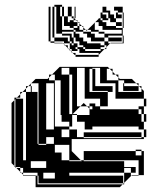

<svg xmlns="http://www.w3.org/2000/svg" viewBox="-20 -778 663 798"><path d="M64 -396H74L64 -386V-372H50L64 -386ZM280 -396V-468H268V-496H236V-468H268V-396ZM424 -492V-444H472V-456L460 -468H448V-480L436 -492ZM492 -432H496V-420H492ZM172 -240H204V-432H172ZM556 -400H492V-420H556ZM140 -336V-368H136V-336ZM140 -272V-304H136V-272ZM300 -272V-300H280V-272ZM140 -208V-240H136V-208ZM268 -176H208V-144H236V-112H268V-108H320L316 -112H268ZM136 -180H88V-252H136V-240H140V-272H136V-252H88V-324H136V-304H140V-336H136V-324H88V-396H74L88 -410V-420H98L88 -410V-396H136V-368H140V-400H112V-396H108V-420H98L108 -430V-432H110L108 -430V-420H112V-400H140V-432H110L128 -450H178L184 -456V-468H196L184 -456V-444H208V-252H268V-240H300V-208H328V-204H568V-208H328V-228H568V-208H578V-200H278V-150L316 -112H328V-108H496V-84H544V-80H556V-112H328V-150H544V-132H568V-150H544V-156H568V-150H578V-50H556V-48H526L528 -50H556V-80H544V-60H524V-80H496V-60H524V-48H526L496 -18V-12H490L496 -18V-60H268V-48H492V-16H140V-36H208V-60H160V-36H140V-48H136V-60H76V-80H64V-84H44V-366L40 -362V-88L48 -80H64V-64L68 -60H76V-52L78 -50H128V-48H136V-12H490L478 0H128V-48H76V-52L68 -60H64V-64L48 -80H44V-84H40V-88L28 -100V-350L40 -362V-372H50L46 -368H76V-112H88V-180H140V-176H172V-180H140V-208H136ZM568 -396V-410L558 -420H556V-422L546 -432H496V-444H472V-396ZM280 -324V-396H268V-324ZM588 -272H578V-304H568V-324H556V-336H578V-304H588ZM396 -336V-368H332V-496H300V-336H314L282 -304H300V-300H352V-326L342 -336H314L328 -350L342 -336H352V-326L354 -324H364V-336H352V-348H376V-336ZM280 -324H268V-304H280V-302L282 -304H280ZM268 -208V-240H236V-208ZM280 -252H268V-272H236V-300H232V-444H208V-468H196L228 -500H428L436 -492H448V-480L460 -468H472V-456L478 -450H528L546 -432H556V-422L558 -420H568V-410L578 -400V-368H588V-336H578V-368H460V-400H448V-396H428V-400H364V-420H448V-400H460V-432H376V-420H364V-444H376V-432H396V-464H376V-444H364V-468H376V-464H396V-496H364V-492H376V-468H364V-492H352V-396H428V-336H396V-324H556V-304H568V-272H578V-240H588V-208H578V-240H556V-252H364V-240H332V-272H280ZM172 -208V-180H204V-208ZM172 -80V-108H108V-80ZM198 -718V-734H190V-718ZM294 -734H290V-750H294ZM462 -726H470V-718H462ZM430 -694H406V-702H398V-726H406V-718H422V-702H430ZM486 -670H462V-686H438V-702H430V-726H406V-750H422V-734H438V-718H454V-702H462V-686H486ZM302 -662V-670H286V-662ZM310 -654H326V-664L320 -670H310ZM326 -654V-646H342V-652L340 -650L336 -654ZM286 -646H294V-638H286ZM494 -598H438L440 -600H490V-630H430V-622H486V-606H430V-622H414V-638H390V-646H358V-654H344L374 -684V-686H376L374 -684V-654H390V-646H414V-638H486V-654H406V-670H390V-686H376L390 -700V-702H398V-694H406V-686H422V-670H462V-662H490V-630H494ZM270 -598H278V-590H270ZM302 -566H278V-574H270V-590H286V-598H278V-606H270V-630H238V-638H214V-718H230V-710H238V-654H286V-646H238V-638H278V-622H286V-598H302V-582H326V-574H334V-566H398V-574H334V-582H326V-590H310V-606H294V-622H286V-638H310V-622H326V-606H342V-598H398V-590H414V-582H398V-574H414L390 -550V-558H310V-574H302V-582H294V-574H302ZM494 -694H490V-726H470V-734H454V-750H490V-726H494ZM238 -726V-750H230V-726ZM294 -718H290V-734H294ZM198 -670V-686H190V-670ZM230 -718V-726H214V-718ZM198 -702V-718H190V-702ZM486 -702H462V-718H486ZM198 -686V-702H190V-686ZM294 -702H290V-718H294ZM494 -662H490V-694H494ZM198 -654V-670H190V-654ZM198 -638V-654H190V-638ZM198 -638H190V-622H198ZM422 -574H414L422 -582V-590H414V-606H358V-622H342V-638H326V-646H294V-654H286V-662H270V-670H246V-710H238V-726H214V-750H206V-758H238V-750H246V-710H262V-686H270V-694H286V-686H302V-670H310V-680L304 -686H302V-688L296 -694H286V-702H278V-710H262V-750H278V-710H286V-702H290V-700L296 -694H302V-688L304 -686H310V-680L320 -670H326V-664L336 -654H344L342 -652V-646H358V-638H374V-622H414V-606H430V-598H438L422 -582ZM290 -550 282 -558H278V-562L274 -566H270V-570L266 -574H262V-578L250 -590H246V-594L242 -598H206V-600H190V-606H182V-750H190V-734H198V-750H206V-622H262V-606H270V-598H246V-606H206V-622H190V-606H206V-600H240L242 -598H246V-594L250 -590H262V-578L266 -574H270V-570L274 -566H278V-562L282 -558H294V-550H390V-542H294V-550Z"/></svg>

Font: Rubik Broken Fax
Style: Regular
Weight: 400
Designer: Hubert and Fischer, NaN
Foundry: Hubert and Fischer, NaN
Version: Version 2.201